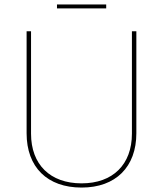

<svg xmlns="http://www.w3.org/2000/svg" viewBox="-20 -841 735 866"><path d="M237 -803H459V-821H237ZM348 5C502 5 595 -88 595 -240V-700H575V-238C575 -99 489 -14 348 -14C206 -14 120 -99 120 -238V-700H100V-240C100 -87 193 5 348 5Z"/></svg>

Font: Fixel Text Thin
Style: Regular
Weight: 100
Width: 4
Designer: AlfaBravo + MacPaw
Foundry: Kyrylo Tkachov, Marchela Mozhyna, Serhii Makarenko, Maria Weinstein, Zakhar Kryvoshyya
Version: Version 1.211